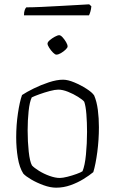

<svg xmlns="http://www.w3.org/2000/svg" viewBox="-20 -869 533 889"><path d="M240 0Q213 0 181.5 -11.5Q150 -23 124.5 -38Q99 -53 88 -65Q70 -93 62.5 -138.5Q55 -184 55 -233Q55 -290 63 -344Q71 -398 82 -429Q103 -443 136.5 -459.5Q170 -476 206.5 -488Q243 -500 272 -500Q294 -500 324 -487.5Q354 -475 380.5 -458Q407 -441 416 -427Q428 -399 433 -360.5Q438 -322 438 -280Q438 -222 430.5 -165Q423 -108 412 -72Q394 -57 366.5 -40Q339 -23 306.5 -11.5Q274 0 240 0ZM257 -45Q270 -45 292 -50.5Q314 -56 334.5 -63.5Q355 -71 362 -76Q373 -102 378 -153.5Q383 -205 383 -258Q383 -302 380 -340Q377 -378 370 -398Q363 -407 341.5 -420.5Q320 -434 295 -444Q270 -454 250 -454Q235 -454 210.5 -447.5Q186 -441 162.5 -432.5Q139 -424 127 -418Q117 -397 112.5 -354.5Q108 -312 108 -265Q108 -213 113 -167Q118 -121 128 -103Q138 -92 160.5 -78Q183 -64 209.5 -54.5Q236 -45 257 -45ZM241 -616Q235 -616 225.5 -625.5Q216 -635 208 -647.5Q200 -660 200 -667Q200 -674 210.5 -683Q221 -692 234 -699Q247 -706 254 -706Q261 -706 270 -696Q279 -686 286 -674Q293 -662 293 -654Q293 -648 283.5 -639Q274 -630 262 -623Q250 -616 241 -616ZM91 -798Q91 -813 94.5 -822.5Q98 -832 102 -835Q131 -835 173.5 -837Q216 -839 260.5 -841.5Q305 -844 341 -846Q377 -848 393 -849L403 -840Q402 -827 398.5 -815Q395 -803 392 -798Z"/></svg>

Font: Texturina 72pt Thin
Style: Regular
Weight: 100
Designer: Guillermo Torres Carreño
Foundry: Omnibus-Type
Version: Version 1.002; ttfautohint (v1.8.3)